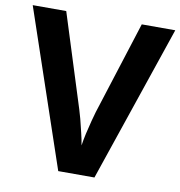

<svg xmlns="http://www.w3.org/2000/svg" viewBox="-80 -788 810 862"><g transform="rotate(10 325.0 -357.0)"><path d="M649.9 -713.9 407.2 0H242.2L0 -713.9H152.8L287.1 -289.1Q290.5 -279.3 298.8 -248.5Q301.8 -236.8 307.4 -213.6Q313 -190.4 314 -186.5Q320.8 -159.2 325.2 -131.8Q328.1 -153.3 335.4 -186.5Q338.4 -199.7 350.6 -248.5Q354.5 -261.2 361.8 -289.1L497.1 -713.9Z"/></g></svg>

Font: Droid Sans Thai
Style: Bold
Weight: 700
Designer: Steve Matteson
Foundry: Ascender Corporation
Version: Version 1.00